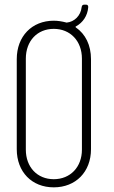

<svg xmlns="http://www.w3.org/2000/svg" viewBox="-20 -797 488 825"><path d="M307 -684C336 -700 356 -729 359 -765C360 -773 356 -777 350 -777H342C336 -777 332 -774 331 -767C327 -729 299 -703 267 -700C265 -700 263 -700 262 -701C246 -705 229 -708 211 -708C117 -708 52 -641 52 -543V-156C52 -58 117 8 211 8C305 8 371 -58 371 -156V-543C371 -603 347 -651 306 -679C304 -681 304 -683 307 -684ZM332 -154C332 -79 282 -27 211 -27C140 -27 91 -79 91 -154V-545C91 -621 140 -673 211 -673C282 -673 332 -621 332 -545Z"/></svg>

Font: Barlow Condensed ExtraLight
Style: Regular
Weight: 275
Width: 3
Designer: Jeremy Tribby
Foundry: Tribby Type
Version: Version 1.422;hotconv 1.0.109;makeotfexe 2.5.65596